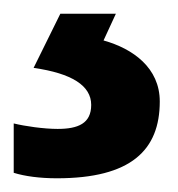

<svg xmlns="http://www.w3.org/2000/svg" viewBox="-26 -20 259 280"><path d="M207 128C207 79 168 51 125 39L143 0H62L23 79C79 87 107 105 107 133C107 160 88 168 58 168C38 168 10 164 -6 160V232C10 237 32 240 57 240C165 240 207 199 207 128Z"/></svg>

Font: Noto Sans Arabic UI SmBd
Style: Regular
Weight: 600
Designer: Monotype Design Team, Nadine Chahine and Nizar Qandah
Foundry: Monotype Imaging Inc.
Version: Version 2.010